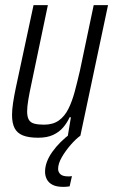

<svg xmlns="http://www.w3.org/2000/svg" viewBox="-20 -530 447 750"><path d="M129 8Q92 8 69.5 -1Q47 -10 37 -29.5Q27 -49 27 -81Q27 -101 31 -128Q35 -155 42 -188L111 -510H167L103 -204Q95 -167 90.5 -140Q86 -113 86 -95Q86 -74 92.5 -62.5Q99 -51 114 -47Q129 -43 152 -43Q187 -43 210 -59.5Q233 -76 247.5 -105.5Q262 -135 272 -172.5Q282 -210 292 -253L346 -510H402L294 0H245L257 -72H252Q242 -50 226.5 -32Q211 -14 187.5 -3Q164 8 129 8ZM228 200Q201 200 185.5 192Q170 184 163 170.5Q156 157 156 141Q156 103 184.5 63Q213 23 258 -10L294 0Q276 13 256 36Q236 59 221.5 84Q207 109 207 130Q207 142 216 150.5Q225 159 246 159Q249 159 251.5 159Q254 159 261 158L252 198Q246 199 239 199.5Q232 200 228 200Z"/></svg>

Font: Saira Condensed Light
Style: Italic
Weight: 300
Width: 3
Italic angle: -12°
Designer: Hector Gatti with collaboration of the Omnibus-Type team
Foundry: Omnibus-Type
Version: Version 1.101